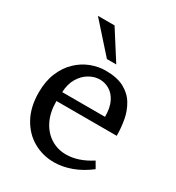

<svg xmlns="http://www.w3.org/2000/svg" viewBox="-181 -860 897 979"><g transform="rotate(30 267.5 -370.5)"><path d="M107 -750H205L312 -582H257ZM141 -268Q141 -202 164.5 -154.5Q188 -107 228.5 -81.5Q269 -56 319 -56Q390 -56 466 -105L488 -67Q439 -29 387 -10Q335 9 285 9Q219 9 163.5 -22.5Q108 -54 74.5 -115Q41 -176 41 -262Q41 -328 62 -378Q83 -428 118 -461.5Q153 -495 196 -511.5Q239 -528 282 -528Q349 -528 391 -505.5Q433 -483 456 -445Q479 -407 487.5 -361Q496 -315 496 -268ZM396 -322Q396 -375 379.5 -408.5Q363 -442 336 -458Q309 -474 279 -474Q248 -474 217.5 -456.5Q187 -439 166.5 -405Q146 -371 144 -322Z"/></g></svg>

Font: Brawler
Style: Regular
Weight: 400
Designer: Oleg Frolov, Haley Fiege
Foundry: Oleg Frolov, Haley Fiege
Version: Version 1.101; ttfautohint (v1.8.3)